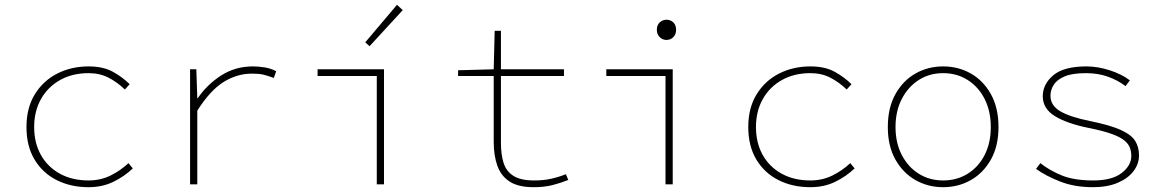

<svg xmlns="http://www.w3.org/2000/svg" viewBox="-20 -766 4840 798"><path d="M348 12Q274 12 215.5 -17.5Q157 -47 123.5 -103Q90 -159 90 -238Q90 -318 125 -374.5Q160 -431 218.5 -460.5Q277 -490 348 -490Q409 -490 449.5 -467.5Q490 -445 519 -416L499 -394Q468 -424 431.5 -443Q395 -462 348 -462Q281 -462 230 -433.5Q179 -405 150.5 -354.5Q122 -304 122 -238Q122 -172 150 -122Q178 -72 229 -44Q280 -16 348 -16Q398 -16 439.5 -36.5Q481 -57 514 -88L532 -66Q496 -32 450.5 -10Q405 12 348 12Z M770 0V-478H796L800 -358H802Q841 -415 899.5 -452.5Q958 -490 1031 -490Q1054 -490 1079.5 -486Q1105 -482 1128 -470L1118 -442Q1091 -452 1073.5 -456Q1056 -460 1027 -460Q965 -460 909 -425Q853 -390 800 -306V0Z M1546 0V-450H1300V-478H1576V0ZM1516 -574 1498 -590 1630 -746 1654 -724Z M2198 12Q2134 12 2098 -11.5Q2062 -35 2047 -77.5Q2032 -120 2032 -176V-450H1884V-474L2032 -478L2036 -638H2062V-478H2324V-450H2062V-172Q2062 -124 2073 -89Q2084 -54 2114 -35Q2144 -16 2200 -16Q2239 -16 2270.5 -23Q2302 -30 2332 -42L2342 -18Q2309 -5 2275.5 3.5Q2242 12 2198 12Z M2746 0V-450H2500V-478H2776V0ZM2750 -600Q2734 -600 2722 -611.5Q2710 -623 2710 -642Q2710 -662 2722 -673Q2734 -684 2750 -684Q2767 -684 2778.5 -673Q2790 -662 2790 -642Q2790 -623 2778.5 -611.5Q2767 -600 2750 -600Z M3348 12Q3274 12 3215.5 -17.5Q3157 -47 3123.5 -103Q3090 -159 3090 -238Q3090 -318 3125 -374.5Q3160 -431 3218.5 -460.5Q3277 -490 3348 -490Q3409 -490 3449.5 -467.5Q3490 -445 3519 -416L3499 -394Q3468 -424 3431.5 -443Q3395 -462 3348 -462Q3281 -462 3230 -433.5Q3179 -405 3150.5 -354.5Q3122 -304 3122 -238Q3122 -172 3150 -122Q3178 -72 3229 -44Q3280 -16 3348 -16Q3398 -16 3439.5 -36.5Q3481 -57 3514 -88L3532 -66Q3496 -32 3450.5 -10Q3405 12 3348 12Z M3900 12Q3837 12 3785 -17.5Q3733 -47 3701.5 -103Q3670 -159 3670 -238Q3670 -318 3701.5 -374.5Q3733 -431 3785 -460.5Q3837 -490 3900 -490Q3963 -490 4015 -460.5Q4067 -431 4098.5 -374.5Q4130 -318 4130 -238Q4130 -159 4098.5 -103Q4067 -47 4015 -17.5Q3963 12 3900 12ZM3900 -16Q3957 -16 4002 -44Q4047 -72 4072.5 -122Q4098 -172 4098 -238Q4098 -304 4072.5 -354.5Q4047 -405 4002 -433.5Q3957 -462 3900 -462Q3843 -462 3798.5 -433.5Q3754 -405 3728 -354.5Q3702 -304 3702 -238Q3702 -172 3728 -122Q3754 -72 3798.5 -44Q3843 -16 3900 -16Z M4522 12Q4447 12 4387.5 -11Q4328 -34 4286 -64L4304 -88Q4343 -57 4394 -36.5Q4445 -16 4524 -16Q4602 -16 4642 -47Q4682 -78 4682 -118Q4682 -135 4676.5 -151Q4671 -167 4654 -181.5Q4637 -196 4601.5 -209Q4566 -222 4506 -234Q4416 -252 4365 -283Q4314 -314 4314 -366Q4314 -416 4357.5 -453Q4401 -490 4496 -490Q4542 -490 4592 -474Q4642 -458 4676 -432L4658 -408Q4627 -432 4585.5 -447Q4544 -462 4494 -462Q4437 -462 4405 -448.5Q4373 -435 4359.5 -413.5Q4346 -392 4346 -368Q4346 -328 4386 -304Q4426 -280 4510 -263Q4594 -246 4638 -226Q4682 -206 4698 -180.5Q4714 -155 4714 -120Q4714 -85 4691.5 -55Q4669 -25 4626 -6.5Q4583 12 4522 12Z"/></svg>

Font: Source Code Pro ExtraLight ExtraLight
Style: Regular
Weight: 250
Monospace: yes
Version: Version 1.018;hotconv 1.0.116;makeotfexe 2.5.65601